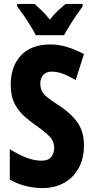

<svg xmlns="http://www.w3.org/2000/svg" viewBox="-20 -951 477 981"><path d="M409 -208Q409 -141 382 -92Q355 -43 307 -16.5Q259 10 196 10Q157 10 114.5 0Q72 -10 30 -33V-189Q71 -163 112.5 -146.5Q154 -130 192 -130Q227 -130 242 -149.5Q257 -169 257 -196Q257 -227 236.5 -250Q216 -273 168 -307Q138 -328 107.5 -354Q77 -380 56 -418.5Q35 -457 35 -517Q34 -610 86.5 -667Q139 -724 238 -724Q277 -724 319 -712Q361 -700 409 -675L367 -542Q327 -565 299 -575Q271 -585 244 -585Q216 -585 201 -568Q186 -551 186 -525Q186 -502 194 -486Q202 -470 221.5 -454Q241 -438 277 -415Q341 -374 375 -326.5Q409 -279 409 -208ZM163 -771Q154 -789 137 -817Q120 -845 101 -872.5Q82 -900 68 -918V-931H157Q172 -917 193.5 -896.5Q215 -876 235 -851Q256 -878 276.5 -897Q297 -916 315 -931H402V-918Q388 -899 369.5 -872Q351 -845 334.5 -818Q318 -791 307 -771Z"/></svg>

Font: Noto Sans Gurmukhi ExtraCondensed ExtraBold
Style: Regular
Weight: 800
Width: 2
Designer: Jelle Bosma - Monotype Design Team
Foundry: Monotype Imaging Inc.
Version: Version 2.004; ttfautohint (v1.8.4.7-5d5b)